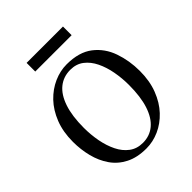

<svg xmlns="http://www.w3.org/2000/svg" viewBox="-193 -775 894 894"><g transform="rotate(-45 254.0 -328.0)"><path d="M27 -253Q27 -318.5 47.2 -370Q67.5 -421.5 101.2 -456.8Q135 -492 176.8 -510.5Q218.5 -529 261.5 -529Q342.5 -529 390.8 -491.8Q439 -454.5 460 -394.2Q481 -334 481 -266Q481 -200.5 461 -148.8Q441 -97 407.5 -61.5Q374 -26 332.5 -7.5Q291 11 247.5 11Q187 11 144.8 -10.8Q102.5 -32.5 76.8 -69.8Q51 -107 39 -154.5Q27 -202 27 -253ZM254.5 -19Q299.5 -19 332 -46Q364.5 -73 381.8 -125.8Q399 -178.5 399 -256Q399 -300.5 391 -343.8Q383 -387 366 -422Q349 -457 321.8 -478Q294.5 -499 255.5 -499Q210 -499 177.2 -472.5Q144.5 -446 126.8 -393.5Q109 -341 109 -263Q109 -217.5 117.2 -174Q125.5 -130.5 142.8 -95.5Q160 -60.5 187.8 -39.8Q215.5 -19 254.5 -19ZM374 -665.5V-608.5H134.5V-665.5Z"/></g></svg>

Font: Merriweather 120pt Light
Style: Regular
Weight: 300
Version: Version 2.100